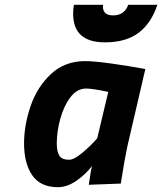

<svg xmlns="http://www.w3.org/2000/svg" viewBox="-20 -766 674 798"><path d="M80 -170Q80 -245 107 -324.5Q134 -404 191.5 -458Q249 -512 334 -512Q370 -512 442.5 -502Q515 -492 584 -479L509 -156Q498 -105 482 -3L349 2Q359 -66 362 -76Q337 -42 298 -15Q259 12 221 12Q148 12 114 -37.5Q80 -87 80 -170ZM384 -191 430 -384Q365 -398 338 -398Q300 -398 272.5 -361.5Q245 -325 230.5 -272Q216 -219 216 -170Q216 -135 227 -118.5Q238 -102 267 -102Q287 -102 320.5 -129.5Q354 -157 384 -191ZM284 -709Q284 -727 287 -746H408Q404 -702 450 -702Q497 -702 513 -746H634Q609 -670 556.5 -630Q504 -590 416 -590Q284 -590 284 -709Z"/></svg>

Font: Cairo
Style: Bold Italic
Weight: 700
Italic angle: -13°
Designer: Mohamed Gaber, Accademia di Belle Arti di Urbino and others
Foundry: Kief Type Foundry, Accademia di Belle Arti di Urbino and others
Version: Version 3.011